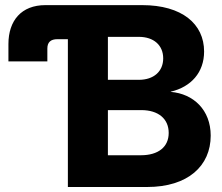

<svg xmlns="http://www.w3.org/2000/svg" viewBox="-20 -748 887 768"><path d="M251.5 0H568.4C731.9 0 822.8 -84.5 822.8 -205.6C822.8 -308.6 753.4 -373 663.1 -380.4V-381.3C744.1 -400.4 796.4 -458 796.4 -542C796.4 -652.3 708 -727.5 548.8 -727.5H161.6C65.4 -727.5 13.7 -665.5 13.7 -571.8V-502.4H169.4V-553.7C169.4 -579.1 182.6 -591.3 210 -591.3H251.5ZM543.5 -127H411.6V-307.6H544.9C613.8 -307.6 654.8 -272.5 654.8 -216.3C654.8 -160.2 613.3 -127 543.5 -127ZM535.2 -428.7H411.6V-600.6H535.2C595.2 -600.6 632.8 -566.9 632.8 -514.6C632.8 -462.4 595.2 -428.7 535.2 -428.7Z"/></svg>

Font: Raveo Display
Style: Bold
Weight: 700
Designer: Jakub Foglar, Rasmus Andersson (Inter)
Foundry: Jakubfoglar.com
Version: Version 1.100;Glyphs 3.2.3 (3260)